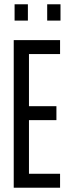

<svg xmlns="http://www.w3.org/2000/svg" viewBox="-20 -875 321 895"><path d="M44 0V-688H260V-623H115V-380H243V-315H115V-65H260V0ZM48 -779V-855H110V-779ZM200 -779V-855H262V-779Z"/></svg>

Font: Saira UltraCondensed Medium
Style: Regular
Weight: 500
Width: 1
Designer: Hector Gatti with collaboration of the Omnibus-Type team
Foundry: Omnibus-Type
Version: Version 1.101